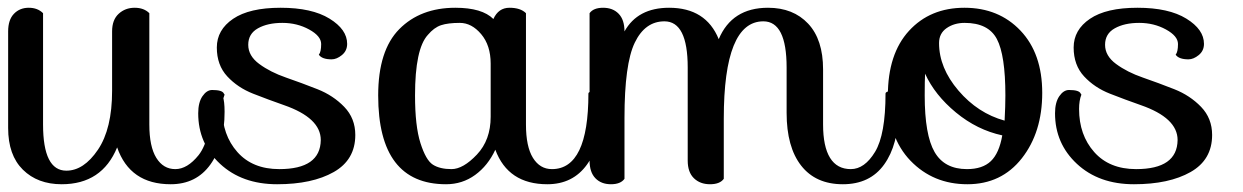

<svg xmlns="http://www.w3.org/2000/svg" viewBox="-20 -472 3204 495"><path d="M365 -438V-151Q365 -94 383 -65Q401 -36 432 -36Q463 -36 492 -72Q526 -115 526 -231Q527 -237 541 -237Q559 -237 559 -184Q559 -99 522.5 -48Q486 3 420 3Q315 3 282 -92Q243 3 139 3Q77 3 39 -34.5Q1 -72 1 -142V-391Q1 -421 16 -436.5Q31 -452 54 -452Q77 -452 91 -438V-151Q91 -32 151 -32Q196 -32 232.5 -86Q269 -140 269 -238V-391Q269 -421 286 -436.5Q303 -452 327 -452Q351 -452 365 -438Z M875 -359Q875 -341 861.5 -330Q848 -319 835 -319Q810 -319 802 -331Q808 -338 808 -358.5Q808 -379 777 -396Q746 -413 708 -413Q670 -413 645 -399Q620 -385 620 -356.5Q620 -328 648.5 -307Q677 -286 717.5 -272Q758 -258 798.5 -242Q839 -226 867.5 -196.5Q896 -167 896 -124Q896 -60 840.5 -28.5Q785 3 694.5 3Q604 3 547.5 -49.5Q491 -102 491 -180Q491 -208 502 -224Q513 -240 527 -240Q553 -240 557 -231L559 -228Q553 -213 553 -191Q553 -124 592 -80Q631 -36 700 -36Q806 -36 807 -111Q807 -168 712 -201Q672 -215 632.5 -230.5Q593 -246 566 -275Q539 -304 539 -349.5Q539 -395 581 -423.5Q623 -452 703.5 -452Q784 -452 829.5 -424Q875 -396 875 -359Z M1252 -423Q1265 -452 1293.5 -452Q1322 -452 1336 -438V-151Q1336 -94 1354 -65Q1372 -36 1403 -36Q1497 -36 1497 -231Q1498 -237 1512 -237Q1530 -237 1530 -184Q1530 -99 1493.5 -48Q1457 3 1391 3Q1290 3 1257 -86Q1238 -45 1205 -21Q1172 3 1130 3Q955 3 955 -226Q955 -342 1009.5 -397Q1064 -452 1154 -452Q1223 -452 1252 -423ZM1245 -171V-308Q1245 -355 1220.5 -384Q1196 -413 1165.5 -413Q1135 -413 1117 -407Q1099 -401 1083 -382Q1050 -346 1050 -226Q1050 -147 1064 -103Q1078 -59 1096 -47.5Q1114 -36 1144 -36Q1174 -36 1209.5 -73.5Q1245 -111 1245 -171Z M1753 -58V-298Q1753 -417 1693 -417Q1643 -417 1616.5 -362Q1590 -307 1590 -168V-11Q1580 3 1555 3Q1530 3 1515 -12.5Q1500 -28 1500 -58V-438Q1510 -452 1535 -452Q1560 -452 1575 -436.5Q1590 -421 1590 -391Q1624 -452 1705 -452Q1800 -452 1833 -371Q1867 -452 1960 -452Q2025 -452 2063.5 -411Q2102 -370 2102 -293V-151Q2102 -94 2120 -65Q2138 -36 2173.5 -36Q2209 -36 2236 -80.5Q2263 -125 2263 -231Q2264 -237 2278 -237Q2296 -237 2296 -184Q2296 -99 2259.5 -48Q2223 3 2153 3Q2083 3 2045.5 -45Q2008 -93 2008 -181V-298Q2008 -417 1948 -417Q1846 -417 1846 -166V-11Q1836 3 1810.5 3Q1785 3 1769 -12.5Q1753 -28 1753 -58Z M2466.5 -452Q2555 -452 2611 -393Q2667 -334 2667 -232.5Q2667 -131 2614.5 -64Q2562 3 2474 3Q2386 3 2327.5 -57.5Q2269 -118 2269 -225.5Q2269 -333 2323.5 -392.5Q2378 -452 2466.5 -452ZM2467 -413Q2440 -413 2420.5 -399.5Q2401 -386 2401 -361Q2401 -297 2451 -238.5Q2501 -180 2570 -161Q2572 -199 2572 -226Q2572 -330 2550 -371.5Q2528 -413 2467 -413ZM2364 -226Q2364 -124 2389.5 -80Q2415 -36 2473 -36Q2513 -36 2534.5 -56.5Q2556 -77 2564 -123Q2499 -137 2444.5 -182Q2390 -227 2365 -282Q2364 -265 2364 -226Z M3084 -359Q3084 -341 3070.5 -330Q3057 -319 3044 -319Q3019 -319 3011 -331Q3017 -338 3017 -358.5Q3017 -379 2986 -396Q2955 -413 2917 -413Q2879 -413 2854 -399Q2829 -385 2829 -356.5Q2829 -328 2857.5 -307Q2886 -286 2926.5 -272Q2967 -258 3007.5 -242Q3048 -226 3076.5 -196.5Q3105 -167 3105 -124Q3105 -60 3049.5 -28.5Q2994 3 2903.5 3Q2813 3 2756.5 -49.5Q2700 -102 2700 -180Q2700 -208 2711 -224Q2722 -240 2736 -240Q2762 -240 2766 -231L2768 -228Q2762 -213 2762 -191Q2762 -124 2801 -80Q2840 -36 2909 -36Q3015 -36 3016 -111Q3016 -168 2921 -201Q2881 -215 2841.5 -230.5Q2802 -246 2775 -275Q2748 -304 2748 -349.5Q2748 -395 2790 -423.5Q2832 -452 2912.5 -452Q2993 -452 3038.5 -424Q3084 -396 3084 -359Z"/></svg>

Font: Sofia
Style: Regular
Weight: 400
Designer: Paula Nazal and Daniel Hernndez
Foundry: Paula Nazal, Daniel Hernndez
Version: Version 1.001